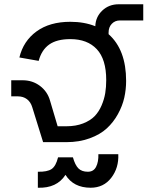

<svg xmlns="http://www.w3.org/2000/svg" viewBox="-20 -673 719 909"><path d="M33.2 -293H86.9Q133.8 -293 169.2 -266.4Q204.6 -239.7 216.8 -196.8L252.9 -75.2H293.9Q338.9 -75.2 373.3 -88.6Q407.7 -102.1 428 -123Q448.2 -144 460.9 -173.8Q473.6 -203.6 478.3 -232.4Q482.9 -261.2 482.9 -293.9Q482.9 -392.6 438.2 -440.2Q393.6 -487.8 313 -487.8Q249 -487.8 212.9 -462.2Q176.8 -436.5 163.1 -384.8L71.8 -400.9Q90.3 -478.5 152.8 -524.2Q215.3 -569.8 313 -569.8Q378.9 -569.8 431.2 -548.8Q432.6 -592.8 464.1 -622.8Q495.6 -652.8 542 -652.8H658.2V-576.2H547.9Q524.4 -576.2 509.3 -560.3Q494.1 -544.4 494.1 -519V-511.2Q577.1 -437.5 577.1 -290Q577.1 -249.5 568.4 -210.4Q559.6 -171.4 538.3 -132.8Q517.1 -94.2 485.6 -65.2Q454.1 -36.1 404.5 -18.1Q355 0 293.9 0H184.1L132.8 -165Q125.5 -189.9 107.7 -203.4Q89.8 -216.8 64.9 -216.8H33.2ZM445.8 57.1H540Q543 121.6 506.8 168.7Q470.7 215.8 409.2 215.8Q328.1 215.8 290 154.8Q249 218.8 159.2 215.8V140.1Q203.6 141.1 224.1 127.4Q244.6 113.8 254.9 71.8H325.2Q335.4 108.4 351.3 124.3Q367.2 140.1 396 140.1Q422.9 140.1 434.8 116.9Q446.8 93.8 445.8 57.1Z"/></svg>

Font: LT Superior Med
Style: Regular
Weight: 500
Designer: Daniel Lyons
Foundry: LyonsType
Version: Version 1.000